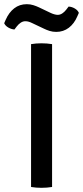

<svg xmlns="http://www.w3.org/2000/svg" viewBox="-53 -894 397 918"><path d="M95.5 -683Q106 -685 120 -686Q134 -687 145 -687Q157.5 -687 171 -686Q184.5 -685 196 -683V0Q184.5 2 171 3Q157.5 4 145 4Q134 4 120 3Q106 2 95.5 0ZM101 -783.5Q92 -788 84.2 -790.2Q76.5 -792.5 68 -792.5Q57 -792.5 46.5 -785.8Q36 -779 27.5 -768L16 -753Q1.5 -754 -13 -762.2Q-27.5 -770.5 -33 -783L-26 -799Q-10.5 -834.5 15 -854.2Q40.5 -874 75 -874Q92 -874 106.8 -869.2Q121.5 -864.5 133 -859L187.5 -833Q196.5 -828.5 206 -825.8Q215.5 -823 223 -823Q234 -823 244.2 -829.5Q254.5 -836 263.5 -847.5L275 -862.5Q290 -862 304.5 -853.5Q319 -845 324 -832.5L317 -816.5Q302 -781 276 -761.2Q250 -741.5 216 -741.5Q199 -741.5 184 -746.2Q169 -751 158 -756.5Z"/></svg>

Font: Signika Negative Light
Style: Regular
Weight: 400
Version: Version 2.001